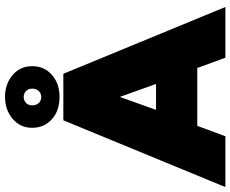

<svg xmlns="http://www.w3.org/2000/svg" viewBox="-114 -840 938 782"><g transform="rotate(-90 355.0 -449.0)"><path d="M256 -660H445.5L717.5 0H511L469 -114.5H233.5L191 0H-16ZM298.5 -282.5H404L352 -428H350.5ZM351.5 -675.5Q295 -675.5 260.2 -706.8Q225.5 -738 225.5 -787Q225.5 -835.5 262 -866.5Q298.5 -897.5 351.5 -897.5Q404.5 -897.5 440.5 -866.5Q476.5 -835.5 476.5 -787Q476.5 -738 441.2 -706.8Q406 -675.5 351.5 -675.5ZM351.5 -750Q365.5 -750 375.2 -760.2Q385 -770.5 385 -787Q385 -803 374.8 -812.2Q364.5 -821.5 351.5 -821.5Q337 -821.5 327 -812.2Q317 -803 317 -787Q317 -770 326.5 -760Q336 -750 351.5 -750Z"/></g></svg>

Font: League Spartan Thin Black
Style: Regular
Weight: 900
Version: Version 2.002